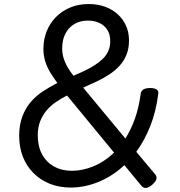

<svg xmlns="http://www.w3.org/2000/svg" viewBox="-20 -910 893 951"><path d="M331 19Q273 19 226 0Q179 -19 145 -53.5Q111 -88 93 -134.5Q75 -181 75 -237Q75 -291 90.5 -332.5Q106 -374 132 -404.5Q158 -435 192.5 -457.5Q227 -480 264 -499Q245 -525 229 -551Q213 -577 204 -606.5Q195 -636 195 -668Q195 -714 211 -754.5Q227 -795 256.5 -825Q286 -855 327 -872.5Q368 -890 419 -890Q463 -890 499.5 -877Q536 -864 563 -839.5Q590 -815 604.5 -782Q619 -749 619 -710Q619 -670 606.5 -639Q594 -608 572 -584Q550 -560 521 -541Q492 -522 459 -506.5Q426 -491 392 -476L601 -224Q629 -268 648.5 -323Q668 -378 677 -446Q679 -460 690.5 -467Q702 -474 724 -474Q745 -474 755.5 -467Q766 -460 764 -446Q753 -358 724.5 -286Q696 -214 655 -158L749 -46Q758 -35 754.5 -22.5Q751 -10 734 5Q716 20 703.5 21Q691 22 681 11L596 -92Q537 -37 468 -9Q399 19 331 19ZM336 -64Q389 -64 443.5 -86.5Q498 -109 545 -154L312 -437Q282 -422 255.5 -403.5Q229 -385 209.5 -361.5Q190 -338 178.5 -308Q167 -278 167 -240Q167 -186 188 -146.5Q209 -107 247.5 -85.5Q286 -64 336 -64ZM344 -535Q373 -547 400 -560Q427 -573 449.5 -587.5Q472 -602 489.5 -619Q507 -636 516.5 -657.5Q526 -679 526 -706Q526 -739 512 -761.5Q498 -784 473 -796Q448 -808 416 -808Q376 -808 347.5 -790.5Q319 -773 303.5 -742.5Q288 -712 288 -670Q288 -645 295 -622Q302 -599 314.5 -577.5Q327 -556 344 -535Z"/></svg>

Font: Playwrite GB J
Style: Italic
Weight: 400
Italic angle: -7.01216°
Designer: Veronika Burian, José Scaglione
Foundry: TypeTogether
Version: Version 1.002